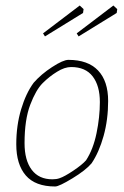

<svg xmlns="http://www.w3.org/2000/svg" viewBox="-20 -667 450 696"><path d="M39 -144Q39 -212 56.5 -270.5Q74 -329 102 -367Q129 -398 169 -424Q209 -450 228 -450Q299 -450 335.5 -411.5Q372 -373 372 -301Q372 -233 355.5 -174Q339 -115 312 -75Q291 -50 242.5 -20.5Q194 9 180 9Q108 9 73.5 -31Q39 -71 39 -144ZM196 -21Q214 -27 246 -48.5Q278 -70 292 -86Q318 -126 330 -184.5Q342 -243 342 -297Q342 -356 316 -390Q290 -424 238 -424Q214 -424 187 -407Q159 -390 134.5 -365.5Q110 -341 89.5 -287Q69 -233 69 -148Q69 -86 95 -51.5Q121 -17 170 -17Q185 -17 196 -21ZM136 -546 269 -647 283 -634 281 -620 143 -535ZM258 -546 391 -647 405 -634 403 -620 265 -535Z"/></svg>

Font: Grenze Thin
Style: Italic
Weight: 250
Italic angle: -10°
Designer: Renata Polastri
Foundry: Omnibus-Type
Version: Version 1.002; ttfautohint (v1.8)